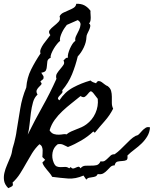

<svg xmlns="http://www.w3.org/2000/svg" viewBox="-70 -937 810 1012"><path d="M720.7 -265.6Q718.8 -239.3 706.5 -218.8Q694.3 -198.2 676.8 -181.2Q659.2 -164.1 638.7 -148.9Q618.2 -133.8 601.6 -117.2Q604.5 -96.7 595.7 -92.8Q586.9 -88.9 574.7 -88.4Q562.5 -87.9 550.3 -85.4Q538.1 -83 534.2 -65.4Q520.5 -65.4 511.7 -56.6Q502.9 -47.9 494.1 -38.6Q485.4 -29.3 474.1 -22.9Q462.9 -16.6 445.3 -19.5Q440.4 -9.8 432.6 -6.8Q424.8 -3.9 416 -2.9Q407.2 -2 398.9 0Q390.6 2 384.8 9.8L370.1 -11.7Q328.1 6.8 288.6 3.9Q249 1 205.1 -4.9Q199.2 -15.6 191.9 -24.4Q184.6 -33.2 177.2 -42Q169.9 -50.8 163.6 -59.6Q157.2 -68.4 153.3 -80.1L168 -94.7L153.3 -109.4Q153.3 -117.2 154.3 -127Q155.3 -136.7 154.8 -146Q154.3 -155.3 150.9 -163.6Q147.5 -171.9 137.7 -176.8Q115.2 -155.3 99.1 -129.4Q83 -103.5 67.9 -76.2Q52.7 -48.8 36.1 -22.5Q19.5 3.9 -3.9 25.4Q1 40 -6.8 44.9Q-14.6 49.8 -26.4 54.7Q-44.9 36.1 -48.3 16.1Q-51.8 -3.9 -46.9 -25.4Q-42 -46.9 -32.7 -67.9Q-23.4 -88.9 -15.6 -108.4Q-10.7 -120.1 -8.3 -130.9Q-5.9 -141.6 -3.9 -154.3Q-2 -162.1 0.5 -169.4Q2.9 -176.8 4.9 -184.6Q8.8 -201.2 12.2 -216.3Q15.6 -231.4 17.6 -248Q27.3 -305.7 36.6 -363.8Q45.9 -421.9 68.4 -475.6Q72.3 -527.3 93.8 -570.3Q115.2 -613.3 143.6 -655.3Q139.6 -666 145 -679.2Q150.4 -692.4 159.7 -705.6Q168.9 -718.8 179.2 -731Q189.5 -743.2 195.3 -752Q183.6 -767.6 191.9 -778.3Q200.2 -789.1 213.9 -799.8Q227.5 -810.5 238.8 -822.3Q250 -834 244.1 -850.6Q250 -863.3 263.7 -870.1Q277.3 -877 292 -882.8Q306.6 -888.7 318.4 -896Q330.1 -903.3 332 -917Q357.4 -918 375 -908.7Q392.6 -899.4 407.2 -879.9Q406.2 -873 407.2 -863.8Q408.2 -854.5 408.2 -845.2Q408.2 -835.9 406.7 -827.6Q405.3 -819.3 399.4 -813.5Q407.2 -807.6 405.8 -798.3Q404.3 -789.1 399.9 -779.3Q395.5 -769.5 390.6 -759.8Q385.7 -750 385.7 -742.2Q384.8 -714.8 371.6 -687Q358.4 -659.2 339.8 -639.6Q328.1 -590.8 309.6 -545.4Q291 -500 257.8 -460.9Q261.7 -452.1 256.3 -445.8Q251 -439.5 244.6 -433.1Q238.3 -426.8 235.8 -420.9Q233.4 -415 243.2 -408.2Q271.5 -452.1 314.9 -475.6Q358.4 -499 407.2 -512.7Q414.1 -505.9 421.4 -503.4Q428.7 -501 436.5 -498Q442.4 -509.8 450.2 -509.8Q458 -509.8 465.8 -504.4Q473.6 -499 481.9 -492.2Q490.2 -485.4 497.1 -483.4Q511.7 -472.7 515.6 -458Q519.5 -443.4 519.5 -427.2Q519.5 -411.1 519.5 -394.5Q519.5 -377.9 526.4 -364.3Q508.8 -329.1 481.9 -298.8Q455.1 -268.6 429.7 -237.3L421.9 -244.1Q394.5 -217.8 358.9 -196.8Q323.2 -175.8 288.1 -162.1Q274.4 -168.9 262.7 -174.3Q251 -179.7 234.4 -176.8Q211.9 -160.2 207 -132.8Q202.1 -105.5 212.9 -80.1Q219.7 -63.5 229.5 -59.6Q239.3 -55.7 250.5 -56.2Q261.7 -56.6 272.9 -57.1Q284.2 -57.6 294.9 -49.8L302.7 -56.6Q309.6 -47.9 315.9 -48.8Q322.3 -49.8 329.1 -53.2Q335.9 -56.6 342.3 -58.1Q348.6 -59.6 354.5 -49.8Q364.3 -62.5 379.4 -63.5Q394.5 -64.5 409.7 -64Q424.8 -63.5 438.5 -66.4Q452.1 -69.3 460 -86.9Q474.6 -84 482.9 -89.8Q491.2 -95.7 498.5 -103Q505.9 -110.4 513.2 -117.2Q520.5 -124 534.2 -124Q549.8 -134.8 563.5 -147.9Q577.1 -161.1 590.3 -174.3Q603.5 -187.5 616.7 -200.2Q629.9 -212.9 646.5 -221.7Q656.2 -222.7 664.1 -231.4Q671.9 -240.2 680.2 -249Q688.5 -257.8 698.2 -263.7Q708 -269.5 720.7 -265.6ZM282.2 -805.7Q277.3 -799.8 270 -789.1Q262.7 -778.3 256.8 -766.1Q251 -753.9 247.6 -741.7Q244.1 -729.5 247.1 -721.7Q240.2 -716.8 231 -705.6Q221.7 -694.3 213.9 -681.2Q206.1 -668 200.7 -654.8Q195.3 -641.6 197.3 -632.8Q181.6 -626 179.7 -613.8Q177.7 -601.6 177.2 -589.4Q176.8 -577.1 172.4 -566.9Q168 -556.6 147.5 -553.7L159.2 -535.2Q160.2 -527.3 159.2 -523.9Q158.2 -520.5 155.3 -518.1Q152.3 -515.6 148.9 -513.2Q145.5 -510.7 142.6 -505.9Q152.3 -498 147.9 -492.2Q143.6 -486.3 136.2 -479.5Q128.9 -472.7 124 -462.9Q119.1 -453.1 127.9 -438.5Q111.3 -423.8 104 -397.9Q96.7 -372.1 92.8 -342.3Q88.9 -312.5 85.9 -282.2Q83 -252 76.2 -227.5Q113.3 -302.7 153.3 -374Q193.4 -445.3 227.5 -521.5Q222.7 -538.1 230.5 -550.3Q238.3 -562.5 248 -573.7Q257.8 -585 264.6 -595.2Q271.5 -605.5 264.6 -618.2Q269.5 -623 274.9 -628.4Q280.3 -633.8 288.1 -632.8Q286.1 -641.6 289.6 -654.8Q293 -668 298.8 -681.2Q304.7 -694.3 312 -705.6Q319.3 -716.8 327.1 -721.7Q324.2 -734.4 332 -749.5Q339.8 -764.6 346.7 -779.3Q353.5 -793.9 354.5 -807.6Q355.5 -821.3 339.8 -831.1ZM445.3 -416Q439.5 -423.8 433.6 -431.2Q427.7 -438.5 421.9 -446.3Q411.1 -459 405.3 -454.6Q399.4 -450.2 393.1 -441.9Q386.7 -433.6 377.9 -427.2Q369.1 -420.9 354.5 -430.7Q332 -412.1 307.1 -392.6Q282.2 -373 259.3 -351.6Q236.3 -330.1 218.3 -305.2Q200.2 -280.3 191.4 -250Q201.2 -234.4 214.4 -230.5Q227.5 -226.6 240.2 -227.1Q252.9 -227.5 263.7 -229.5Q274.4 -231.4 280.3 -228.5Q292 -238.3 305.2 -244.1Q318.4 -250 332.5 -255.4Q346.7 -260.7 359.9 -266.6Q373 -272.5 384.8 -281.2Q417 -304.7 433.1 -340.8Q449.2 -377 445.3 -416Z"/></svg>

Font: Homemade Apple
Style: Regular
Weight: 400
Designer: Font Diner, Inc
Foundry: Font Diner, Inc
Version: Version 1.000